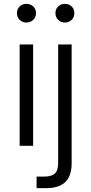

<svg xmlns="http://www.w3.org/2000/svg" viewBox="-20 -757 473 997"><path d="M82 0V-526H152V0ZM117 -640Q96 -640 82 -654Q68 -668 68 -689Q68 -710 82 -723.5Q96 -737 117 -737Q138 -737 152.5 -723.5Q167 -710 167 -689Q167 -668 152.5 -654Q138 -640 117 -640ZM170 220V160H209Q248 160 265 144Q282 128 282 89V-526H352V91Q352 135 337.5 163.5Q323 192 293.5 206Q264 220 220 220ZM317 -640Q296 -640 282 -654Q268 -668 268 -689Q268 -710 282 -723.5Q296 -737 317 -737Q338 -737 352 -723.5Q366 -710 366 -689Q366 -668 352 -654Q338 -640 317 -640Z"/></svg>

Font: DM Sans 9pt Light
Style: Regular
Weight: 300
Version: Version 4.004;gftools[0.9.30]